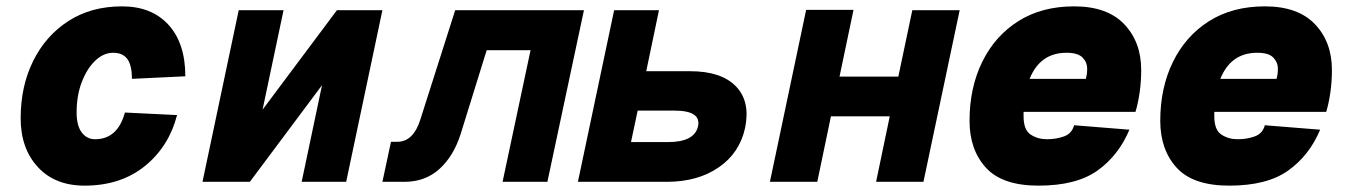

<svg xmlns="http://www.w3.org/2000/svg" viewBox="-20 -572 4240 604"><path d="M246 12Q153 12 99 -46.5Q45 -105 45 -200Q45 -301 84.5 -380.5Q124 -460 195.5 -506Q267 -552 364 -552Q457 -552 510 -494Q563 -436 563 -332L395 -324Q395 -367 380.5 -386.5Q366 -406 336 -406Q306 -406 280 -381.5Q254 -357 237.5 -314.5Q221 -272 221 -218Q221 -177 237 -155.5Q253 -134 279 -134Q350 -134 373 -218L537 -210Q511 -110 435 -49Q359 12 246 12Z M617 0 731 -540H872L806 -227L1040 -540H1183L1069 0H929L993 -304L766 0Z M1183 0 1210 -126H1230Q1281 -126 1303 -198L1412 -540H1817L1702 0H1561L1649 -414H1511L1429 -150Q1407 -81 1362.5 -40.5Q1318 0 1252 0Z M1798 0 1912 -540H2053L2013 -348H2151Q2249 -348 2295 -300.5Q2341 -253 2324 -170Q2307 -91 2241 -45.5Q2175 0 2077 0ZM1965 -125H2081Q2165 -125 2176 -175Q2186 -224 2102 -224H1986Z M2402 0 2516 -541H2665L2621 -331H2806L2850 -540H2999L2885 0H2736L2779 -206H2594L2551 0Z M3247 12Q3133 12 3081.5 -44.5Q3030 -101 3030 -192Q3030 -296 3070 -377.5Q3110 -459 3183.5 -505.5Q3257 -552 3359 -552Q3463 -552 3516.5 -496Q3570 -440 3570 -352Q3570 -315 3565 -280.5Q3560 -246 3552 -220H3200Q3200 -213 3200 -206Q3200 -163 3222.5 -148.5Q3245 -134 3273 -134Q3303 -134 3327.5 -143Q3352 -152 3359 -178L3533 -164Q3499 -83 3432.5 -35.5Q3366 12 3247 12ZM3335 -406Q3252 -406 3219 -324H3396Q3398 -332 3399 -339Q3400 -346 3400 -356Q3400 -376 3385.5 -391Q3371 -406 3335 -406Z M3847 12Q3733 12 3681.5 -44.5Q3630 -101 3630 -192Q3630 -296 3670 -377.5Q3710 -459 3783.5 -505.5Q3857 -552 3959 -552Q4063 -552 4116.5 -496Q4170 -440 4170 -352Q4170 -315 4165 -280.5Q4160 -246 4152 -220H3800Q3800 -213 3800 -206Q3800 -163 3822.5 -148.5Q3845 -134 3873 -134Q3903 -134 3927.5 -143Q3952 -152 3959 -178L4133 -164Q4099 -83 4032.5 -35.5Q3966 12 3847 12ZM3935 -406Q3852 -406 3819 -324H3996Q3998 -332 3999 -339Q4000 -346 4000 -356Q4000 -376 3985.5 -391Q3971 -406 3935 -406Z"/></svg>

Font: Geist Mono Black
Style: Italic
Weight: 900
Italic angle: -12°
Monospace: yes
Designer: Basement.studio, Andrés Briganti, Mateo Zaragoza
Foundry: Basement.studio, Vercel, Andrés Briganti, Guido Ferreyra, Mateo Zaragoza
Version: Version 1.500; ttfautohint (v1.8.4.7-5d5b)